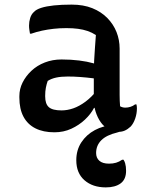

<svg xmlns="http://www.w3.org/2000/svg" viewBox="-20 -564 640 833"><path d="M499 -353Q499 -328 499 -303Q499 -278 499 -253Q499 -228 499 -202.5Q499 -177 499 -152Q499 -138 499.5 -126.5Q500 -115 501 -103Q506 -100 512 -98.5Q518 -97 523 -97Q535 -97 546 -100.5Q557 -104 566 -111H572Q573 -106 573.5 -102.5Q574 -99 574 -94Q574 -71 566.5 -49.5Q559 -28 547 -15Q534 -3 521.5 2.5Q509 8 495 8Q471 8 450.5 -3.5Q430 -15 416.5 -34.5Q403 -54 395 -79Q387 -104 387 -130Q387 -158 387 -187.5Q387 -217 387 -240Q387 -274 388.5 -302Q390 -330 392 -357Q394 -384 396 -412Q379 -423 360 -429.5Q341 -436 318.5 -439Q296 -442 268 -442Q238 -442 212 -439Q186 -436 162.5 -431Q139 -426 116 -418H110Q109 -425 107.5 -434Q106 -443 106 -453Q106 -470 111 -486Q116 -502 127 -512Q137 -523 159 -530Q181 -537 214 -540.5Q247 -544 291 -544Q342 -544 380.5 -528.5Q419 -513 445.5 -486Q472 -459 485.5 -425Q499 -391 499 -353ZM176 -146Q176 -113 192 -99Q208 -85 247 -85Q272 -85 298 -94Q324 -103 351 -123Q378 -143 403 -175L404 -96H388Q374 -69 348.5 -45Q323 -21 289.5 -5.5Q256 10 216 10Q168 10 134 -7Q100 -24 82 -57.5Q64 -91 64 -141V-147Q64 -178 78 -206Q92 -234 116.5 -257Q141 -280 174.5 -293Q208 -306 247 -306Q288 -306 323.5 -301.5Q359 -297 385 -289.5Q411 -282 421 -273Q427 -268 431 -260.5Q435 -253 437 -241.5Q439 -230 439 -214Q411 -221 383 -224.5Q355 -228 327.5 -230Q300 -232 274 -232Q245 -232 224 -227.5Q203 -223 187 -213Q182 -199 179 -183.5Q176 -168 176 -149ZM470 -21Q479 -22 489.5 -17.5Q500 -13 513 -1Q511 2 505 5Q499 8 488 11Q442 22 419.5 44.5Q397 67 397 100Q397 121 411 133.5Q425 146 453 146Q470 146 483.5 142Q497 138 510 129H516Q521 137 523 144.5Q525 152 526 159.5Q527 167 527 177Q527 214 503.5 231.5Q480 249 439 249Q382 249 346.5 218Q311 187 311 131Q311 87 333 53.5Q355 20 391.5 0.5Q428 -19 470 -21Z"/></svg>

Font: Recursive Casual Medium
Style: Regular
Weight: 500
Version: Version 1.047